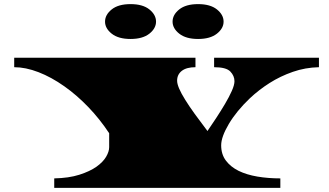

<svg xmlns="http://www.w3.org/2000/svg" viewBox="-20 -910 1592 930"><path d="M242.7 0V-45.9Q313.5 -47.4 364 -63.5Q414.6 -79.6 446.8 -102.1Q479 -125 493.9 -150.4Q508.8 -175.8 508.8 -197.3V-264.6Q463.4 -333.5 407.5 -391.6Q351.6 -449.7 292 -491.7Q228.5 -536.6 166.3 -560.5Q104 -584.5 48.8 -584.5V-630.4H926.8V-584.5Q883.8 -584.5 860.8 -566.9Q837.9 -549.3 837.9 -519Q837.9 -489.3 877 -426.8Q896 -396 923.3 -358.2Q950.7 -320.3 984.9 -275.4Q1004.4 -303.7 1026.9 -337.9Q1049.3 -372.1 1069.6 -406.2Q1089.8 -440.4 1102.8 -469.5Q1115.7 -498.5 1115.7 -516.6Q1115.7 -542.5 1095.7 -563.5Q1075.7 -584.5 1017.1 -584.5V-630.4H1524.9V-584.5Q1458.5 -583 1398.4 -562Q1337.9 -541 1285.6 -507.8Q1233.4 -474.6 1189.9 -433.6Q1125.5 -372.1 1088.4 -309.6Q1051.3 -247.1 1051.3 -206.1Q1051.3 -162.6 1074.2 -132.1Q1097.2 -101.6 1135.7 -82.5Q1174.8 -63.5 1226.8 -54.7Q1278.8 -45.9 1337.9 -45.9V0ZM939.5 -721.2Q880.9 -721.2 848.4 -746.8Q815.9 -772.5 815.9 -805.2Q815.9 -838.4 848.1 -864.3Q880.4 -890.1 939.5 -890.1Q998.5 -890.1 1030.8 -864.3Q1063 -838.4 1063 -805.2Q1063 -772.5 1030.5 -746.8Q998 -721.2 939.5 -721.2ZM612.3 -721.2Q553.7 -721.2 521.2 -746.8Q488.8 -772.5 488.8 -805.2Q488.8 -838.4 521 -864.3Q553.2 -890.1 612.3 -890.1Q671.4 -890.1 703.6 -864.3Q735.8 -838.4 735.8 -805.2Q735.8 -772.5 703.4 -746.8Q670.9 -721.2 612.3 -721.2Z"/></svg>

Font: Asset
Style: Regular
Weight: 400
Version: Version 1.003; ttfautohint (v1.8.4.7-5d5b)